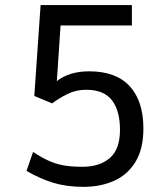

<svg xmlns="http://www.w3.org/2000/svg" viewBox="-20 -726 650 757"><path d="M308.6 10.7Q243.7 10.7 191.4 -4.9Q139.2 -20.5 84.5 -52.2L110.4 -127Q144.5 -104.5 172.9 -91.8Q201.2 -79.1 232.2 -73.7Q263.2 -68.4 304.7 -68.4Q373 -68.4 413.1 -103Q453.1 -137.7 453.1 -214.4Q453.1 -289.1 421.4 -330.6Q389.6 -372.1 319.8 -372.1Q279.8 -372.1 245.8 -355.2Q211.9 -338.4 185.5 -318.4L115.2 -347.7L140.1 -706.1H500V-625.5H218.8L204.1 -406.2Q253.4 -444.8 331.5 -444.8Q437.5 -444.8 491.5 -386Q545.4 -327.1 545.4 -219.2Q545.4 -139.6 514.6 -88.6Q483.9 -37.6 430.4 -13.4Q377 10.7 308.6 10.7Z"/></svg>

Font: Monda
Style: Regular
Weight: 400
Designer: Vernon Adams
Foundry: Vernon Adams
Version: Version 2.100; ttfautohint (v1.8.3)